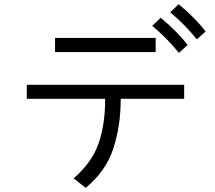

<svg xmlns="http://www.w3.org/2000/svg" viewBox="-20 -868 1040 928"><path d="M246.1 -616.2Q246.1 -633.8 246.1 -684.6Q368.2 -684.6 732.4 -684.6Q732.4 -667 732.4 -616.2Q611.3 -616.2 246.1 -616.2ZM109.4 -390.6Q109.4 -407.2 109.4 -458Q299.8 -458 870.1 -458Q870.1 -441.4 870.1 -390.6Q793.9 -390.6 563.5 -390.6Q563.5 -257.8 527.3 -149.4Q492.2 -41 394.5 40Q375 24.4 335.9 -5.9Q423.8 -82 456.1 -173.8Q488.3 -264.6 488.3 -390.6Q362.3 -390.6 109.4 -390.6ZM802.7 -808.6Q813.5 -818.4 843.8 -847.7Q928.7 -776.4 973.6 -715.8Q960 -703.1 931.6 -677.7Q875 -748 802.7 -808.6ZM715.8 -743.2Q725.6 -752.9 756.8 -782.2Q841.8 -710.9 886.7 -650.4Q873 -637.7 844.7 -612.3Q788.1 -682.6 715.8 -743.2Z"/></svg>

Font: Gothic A1
Style: Regular
Weight: 400
Designer: HanYang I&C Co.,Ltd.
Version: Version 2.50